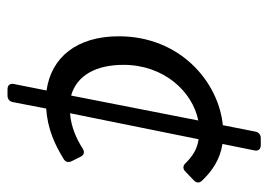

<svg xmlns="http://www.w3.org/2000/svg" viewBox="-123 -588 725 519"><g transform="rotate(90 239.5 -328.5)"><path d="M443.4 -466.8 467.8 -490.2C474.6 -497.1 475.6 -504.9 467.8 -512.7C442.4 -539.1 412.1 -560.5 369.1 -567.4L386.7 -654.3C388.7 -665 382.8 -670.9 372.1 -670.9H353.5C344.7 -670.9 337.9 -666 335.9 -657.2L318.4 -568.4C201.2 -556.6 78.1 -453.1 78.1 -287.1C78.1 -173.8 134.8 -104.5 224.6 -91.8L207 -2.9C205.1 7.8 210.9 13.7 221.7 13.7H238.3C247.1 13.7 253.9 8.8 255.9 0L273.4 -90.8C329.1 -94.7 371.1 -114.3 409.2 -137.7C418 -142.6 419.9 -150.4 416 -159.2L403.3 -184.6C398.4 -193.4 390.6 -195.3 381.8 -189.5C353.5 -171.9 323.2 -158.2 286.1 -155.3L356.4 -502.9C382.8 -499 401.4 -487.3 420.9 -467.8C427.7 -460 436.5 -460 443.4 -466.8ZM155.3 -299.8C155.3 -409.2 227.5 -486.3 305.7 -502L238.3 -158.2C183.6 -173.8 155.3 -225.6 155.3 -299.8Z"/></g></svg>

Font: Ed Sans Neue
Style: Italic
Weight: 400
Italic angle: -11°
Designer: Stephen Hutchings
Version: Version 1.004;PS 001.004;hotconv 1.0.88;makeotf.lib2.5.64775